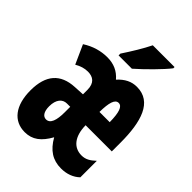

<svg xmlns="http://www.w3.org/2000/svg" viewBox="-225 -868 980 980"><g transform="rotate(45 265.0 -378.0)"><path d="M200 -619V-606H296C344 -648 415 -719 444 -757V-766H287C265 -721 233 -669 200 -619ZM138 10C193 10 230 -19 263 -78C297 -18 340 10 400 10C441 10 476 -3 502 -28V-147C476 -123 456 -111 427 -111C371 -111 334 -154 333 -235H522V-298C522 -449 489 -559 380 -559C341 -559 309 -543 278 -509C249 -543 213 -559 166 -559C121 -559 74 -546 31 -518L77 -416C101 -430 124 -437 148 -437C185 -437 212 -419 212 -369V-337L156 -334C58 -329 8 -273 8 -162C8 -52 58 10 138 10ZM409 -333H335C336 -400 346 -435 372 -435C397 -435 408 -402 409 -333ZM169 -113C148 -113 133 -132 133 -172C133 -221 156 -246 187 -246H211V-206C211 -149 199 -113 169 -113Z"/></g></svg>

Font: Noto Sans Mono Condensed ExtraBold
Style: Regular
Weight: 800
Width: 3
Designer: Monotype Design Team
Foundry: Monotype Imaging Inc.
Version: Version 2.014